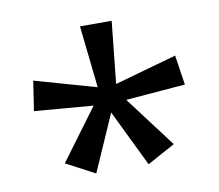

<svg xmlns="http://www.w3.org/2000/svg" viewBox="-58 -828 667 585"><g transform="rotate(-10 275.5 -535.0)"><path d="M322 -760 302 -568 494 -622 508 -530 324 -515 443 -357 357 -310 272 -485 195 -310 106 -357 223 -515 41 -530 55 -622 245 -568 224 -760Z"/></g></svg>

Font: Noto Sans Wancho
Style: Regular
Weight: 400
Designer: Monotype Design Team
Foundry: Monotype Imaging Inc.
Version: Version 2.001; ttfautohint (v1.8.4.7-5d5b)